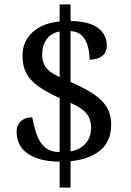

<svg xmlns="http://www.w3.org/2000/svg" viewBox="-20 -780 599 879"><path d="M253 -40Q206 -40 169.5 -49.5Q133 -59 107.5 -76.5Q82 -94 69 -119.5Q56 -145 56 -176Q56 -196 64.5 -211Q73 -226 89 -234.5Q105 -243 128 -243Q135 -202 147.5 -165.5Q160 -129 185 -106.5Q210 -84 253 -84V-331Q191 -359 153.5 -386.5Q116 -414 99.5 -447Q83 -480 83 -524Q83 -569 104 -602.5Q125 -636 163 -656.5Q201 -677 253 -682V-760H303V-684Q363 -683 399.5 -668Q436 -653 452.5 -628Q469 -603 469 -572Q469 -540 447.5 -523.5Q426 -507 390 -507Q390 -536 383 -565Q376 -594 357.5 -614.5Q339 -635 303 -638V-405Q348 -385 382.5 -365.5Q417 -346 441 -323.5Q465 -301 477 -273.5Q489 -246 489 -210Q489 -135 440.5 -93Q392 -51 303 -42V79H253ZM303 -87Q348 -95 372.5 -123.5Q397 -152 397 -195Q397 -235 376 -260.5Q355 -286 303 -309ZM253 -636Q213 -628 193 -599.5Q173 -571 173 -532Q173 -504 182 -485Q191 -466 209 -452.5Q227 -439 253 -427Z"/></svg>

Font: Noto Serif Tamil
Style: Italic
Weight: 400
Italic angle: -12°
Designer: Indian Type Foundry, Tom Grace, and the Monotype Design Team
Foundry: Monotype Imaging Inc.
Version: Version 2.003